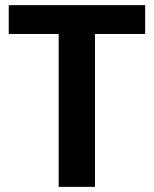

<svg xmlns="http://www.w3.org/2000/svg" viewBox="-20 -726 598 746"><path d="M349 0H208V-594H14V-706H544V-594H349Z"/></svg>

Font: Ulagadi Sans SemiBold
Style: Regular
Weight: 600
Designer: Ninad Kale (Devanagari), Jonny Pinhorn (Latin)
Foundry: Indian Type Foundry
Version: Version 3.01;March 29, 2020;FontCreator 12.0.0.2522 64-bit; 